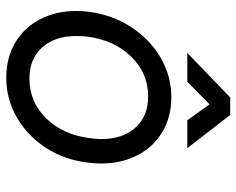

<svg xmlns="http://www.w3.org/2000/svg" viewBox="-91 -654 755 613"><g transform="rotate(90 286.5 -347.5)"><path d="M15 -214Q15 -235 18 -256Q28 -330 67 -389.5Q106 -449 164.5 -483Q223 -517 290 -517Q353 -517 401 -488.5Q449 -460 475.5 -409Q502 -358 502 -293Q502 -272 499 -249Q490 -175 451.5 -116Q413 -57 354.5 -23.5Q296 10 228 10Q165 10 116.5 -18.5Q68 -47 41.5 -98Q15 -149 15 -214ZM421 -257Q424 -277 424 -293Q424 -362 387.5 -402.5Q351 -443 288 -443Q214 -443 161 -389Q108 -335 97 -249Q95 -237 95 -213Q95 -145 131.5 -104.5Q168 -64 231 -64Q305 -64 357.5 -117Q410 -170 421 -257ZM291 -705H347L453 -568H364L313 -639L241 -568H149Z"/></g></svg>

Font: Bellota
Style: Bold Italic
Weight: 700
Italic angle: -7.5°
Designer: Kemie Guaida
Foundry: Kemie Guaida
Version: Version 4.001